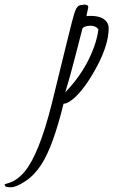

<svg xmlns="http://www.w3.org/2000/svg" viewBox="-114 -583 481 814"><path d="M162.6 -191.4Q247.1 -279.3 284.7 -383.8Q298.8 -422.9 303.2 -458.5Q292.5 -474.1 269.3 -473.9Q246.1 -473.6 235.8 -463.4Q229 -438 206.1 -347.9Q183.1 -257.8 162.6 -191.4ZM225.1 -561 243.7 -563.5Q258.3 -563.5 260.3 -554.7Q260.7 -552.2 256.8 -535.9Q252.9 -519.5 252.9 -514.6Q258.8 -515.6 270 -515.6Q319.3 -515.6 338.4 -490.2Q346.7 -478.5 346.7 -463.4Q346.7 -395 297.6 -302.5Q248.5 -210 200.2 -167Q173.3 -143.6 155.3 -143.1Q111.3 37.1 61.5 114.3Q32.2 159.7 -6.6 185.3Q-45.4 210.9 -67.1 210.9Q-88.9 210.9 -91.6 206.5Q-94.2 202.1 -94.5 200Q-94.7 197.8 -88.4 196.3Q-82 194.8 -82 194.3Q-44.4 185.1 -9.8 145Q51.8 70.8 105.5 -143.1L161.6 -372.1Q196.8 -518.1 205.1 -537.8Q213.4 -557.6 224.1 -560.5Q225.1 -560.5 225.1 -561Z"/></svg>

Font: Kristi
Style: Regular
Weight: 400
Italic angle: -15°
Version: Version 1.004